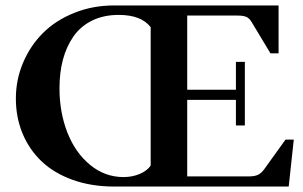

<svg xmlns="http://www.w3.org/2000/svg" viewBox="-20 -683 1108 703"><path d="M397 0Q314.5 0 246.3 -24.4Q178.2 -48.8 132.8 -91.8Q87.4 -134.8 62.7 -193.8Q38.1 -252.9 38.1 -322.3Q38.1 -391.1 64.5 -453.4Q90.8 -515.6 137.2 -562Q183.6 -608.4 251.5 -635.7Q319.3 -663.1 398.4 -663.1H1000V-487.8H970.2L901.4 -602.1Q893.6 -615.7 882.6 -620.8Q871.6 -626 849.6 -626H665.5V-354.5H843.8V-456.5H876.5V-223.6H843.8V-317.4H665.5V-37.1H890.6Q912.6 -37.1 924.8 -43Q937 -48.8 948.2 -64.5L1025.4 -171.9H1055.7L1037.1 0ZM432.1 -34.7Q464.4 -34.7 491.5 -46.1Q518.6 -57.6 531.7 -76.7V-583.5Q497.1 -628.4 414.6 -628.4Q358.9 -628.4 316.7 -607.4Q274.4 -586.4 248.8 -549.3Q223.1 -512.2 210.4 -464.6Q197.8 -417 197.8 -359.9Q197.8 -271.5 226.8 -197.5Q255.9 -123.5 310.1 -79.1Q364.3 -34.7 432.1 -34.7Z"/></svg>

Font: Elstob 10pt SemiBold
Style: Regular
Weight: 600
Designer: Peter S. Baker
Version: Version 1.015